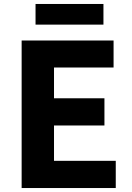

<svg xmlns="http://www.w3.org/2000/svg" viewBox="-20 -947 663 967"><path d="M89 0V-743H552V-607H252V-452H506V-315H252V-137H563V0ZM159 -823V-927H501V-823Z"/></svg>

Font: Noto Sans SC ExtraBold
Style: Regular
Weight: 800
Designer: Ryoko NISHIZUKA 西塚涼子 (kana, bopomofo & ideographs); Paul D. Hunt (Latin, Greek & Cyrillic); Sandoll Communications 산돌커뮤니
Foundry: Adobe
Version: Version 2.004-H2;hotconv 1.0.118;makeotfexe 2.5.65603